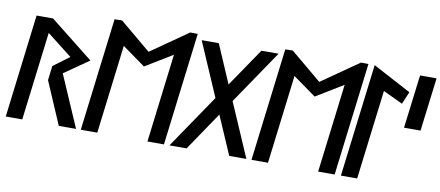

<svg xmlns="http://www.w3.org/2000/svg" viewBox="-77 -1208 3464 1512"><g transform="rotate(10 1655.5 -452.0)"><path d="M584 0 405 -413 602 -550 255 -825H123L22 0H154L241 -707L442 -550L314 -455L300 -340L446 0Z M1242 -709 1155 0H1287L1398 -903L1338 -904L1041 -697L793 -904L733 -903L622 0H754L841 -709L1025 -577Z M1946 0 1760 -430 2052 -860H1915L1706 -553L1574 -860H1437L1623 -430L1331 0H1468L1676 -307L1809 0Z M2607 -709 2520 0H2652L2763 -903L2703 -904L2406 -697L2158 -904L2098 -903L1987 0H2119L2206 -709L2390 -577Z M2702 0H2832L2920 -715L3077 -641L3119 -740L2813 -903Z M3126 -458H3258L3311 -885H3179Z"/></g></svg>

Font: Ny Stormning
Style: Kr
Weight: 400
Designer: Robert Jablonski, Mew Too
Foundry: Cannot Into Space Fonts
Version: Version 0.90